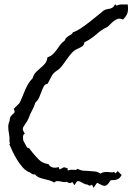

<svg xmlns="http://www.w3.org/2000/svg" viewBox="-20 -905 632 918"><path d="M590.8 -883.8Q593.8 -858.4 589.8 -844.2Q585.9 -830.1 568.4 -811.5L560.5 -814.5Q549.8 -817.4 541 -814Q532.2 -810.5 523.9 -804.2Q515.6 -797.9 508.8 -790.5Q502 -783.2 495.1 -777.3Q495.1 -777.3 493.2 -776.4Q477.5 -768.6 465.8 -760.7Q454.1 -752.9 442.4 -742.2Q428.7 -730.5 414.6 -720.7Q400.4 -710.9 383.8 -703.1Q381.8 -689.5 374 -684.1Q366.2 -678.7 355.5 -673.8Q335.9 -666 323.2 -651.9Q310.5 -637.7 299.8 -622.1Q289.1 -606.4 277.3 -590.8Q265.6 -575.2 249 -565.4Q234.4 -555.7 225.1 -538.1Q215.8 -520.5 208 -504.9Q195.3 -502.9 189.5 -492.2Q183.6 -481.4 178.7 -467.8Q173.8 -454.1 167.5 -439.5Q161.1 -424.8 149.4 -415Q143.6 -395.5 133.8 -377.9Q124 -360.4 117.2 -340.8Q111.3 -326.2 101.6 -313.5Q97.7 -307.6 93.3 -300.8Q88.9 -293.9 88.9 -287.1Q88.9 -282.2 92.3 -276.9Q95.7 -271.5 98.6 -266.6Q92.8 -261.7 91.3 -258.3Q89.8 -254.9 89.8 -252Q89.8 -249 90.3 -245.1Q90.8 -241.2 90.8 -234.4Q92.8 -231.4 95.7 -225.1Q98.6 -218.8 102.1 -212.9Q105.5 -207 108.4 -202.1Q111.3 -197.3 113.3 -197.3H118.2Q123 -192.4 127.4 -186Q131.8 -179.7 136.7 -173.8Q152.3 -155.3 167 -140.6Q181.6 -126 207 -121.1L211.9 -120.1Q219.7 -106.4 233.9 -104Q248 -101.6 260.7 -106.4Q261.7 -103.5 262.7 -100.1Q263.7 -96.7 265.6 -94.7Q272.5 -97.7 276.4 -100.6Q280.3 -103.5 284.2 -104.5Q288.1 -105.5 292.5 -104Q296.9 -102.5 304.7 -98.6L302.7 -91.8L304.7 -89.8Q314.5 -93.8 322.8 -93.3Q331.1 -92.8 340.8 -92.8L341.8 -91.8L350.6 -97.7L352.5 -96.7Q366.2 -89.8 379.9 -88.9Q393.6 -87.9 407.2 -87.4Q420.9 -86.9 434.6 -85Q448.2 -83 460.9 -75.2Q469.7 -81.1 478.5 -82Q487.3 -83 496.1 -82.5Q504.9 -82 512.7 -81.1Q520.5 -80.1 525.4 -83L532.2 -76.2L543 -86.9L561.5 -68.4Q553.7 -53.7 544.9 -49.3Q536.1 -44.9 527.8 -44.4Q519.5 -43.9 513.2 -43.5Q506.8 -43 504.9 -37.1Q503.9 -36.1 503.9 -35.6Q503.9 -35.2 502.9 -34.2Q492.2 -17.6 481.9 -16.6Q471.7 -15.6 456.1 -25.4Q449.2 -29.3 446.3 -30.3Q443.4 -31.2 438.5 -23.4L427.7 -6.8Q425.8 -10.7 423.8 -14.2Q421.9 -17.6 419.9 -22.5Q415 -17.6 409.2 -17.6Q403.3 -17.6 398.4 -22.5Q390.6 -22.5 382.8 -26.4Q375 -30.3 368.2 -34.2Q361.3 -38.1 355.5 -39.1Q349.6 -40 344.7 -33.2L335.9 -19.5L327.1 -33.2V-34.2L324.2 -33.2Q310.5 -25.4 299.8 -36.1Q291 -33.2 283.2 -34.7Q275.4 -36.1 268.1 -37.6Q260.7 -39.1 253.4 -39.1Q246.1 -39.1 239.3 -32.2Q228.5 -39.1 216.3 -42.5Q204.1 -45.9 191.4 -48.8Q178.7 -51.8 167.5 -56.2Q156.2 -60.5 147.5 -71.3Q136.7 -69.3 128.9 -76.2Q121.1 -83 116.2 -83Q101.6 -89.8 87.4 -106Q73.2 -122.1 61.5 -141.6Q49.8 -161.1 40 -181.2Q30.3 -201.2 24.4 -215.8L28.3 -219.7Q24.4 -225.6 25.4 -231.4Q26.4 -250 22.9 -266.1Q19.5 -282.2 19.5 -299.8Q19.5 -307.6 21.5 -314.9Q23.4 -322.3 26.4 -330.1Q26.4 -339.8 29.8 -345.7Q33.2 -351.6 37.6 -356Q42 -360.4 45.9 -363.3Q49.8 -366.2 49.8 -371.1Q49.8 -375 48.3 -377.9Q46.9 -380.9 45.9 -384.8L72.3 -411.1Q73.2 -412.1 76.7 -418.9Q80.1 -425.8 83 -433.1Q85.9 -440.4 88.9 -447.3Q91.8 -454.1 92.8 -457Q100.6 -477.5 110.4 -496.1Q120.1 -514.6 135.7 -530.3Q141.6 -549.8 152.3 -560.5Q163.1 -571.3 174.3 -580.6Q185.5 -589.8 194.8 -600.6Q204.1 -611.3 207 -630.9Q223.6 -636.7 233.4 -646.5Q243.2 -656.2 251 -667Q258.8 -677.7 267.1 -689.5Q275.4 -701.2 289.1 -710.9Q293 -720.7 298.3 -725.6Q303.7 -730.5 309.6 -733.9Q315.4 -737.3 320.8 -740.7Q326.2 -744.1 329.1 -751Q341.8 -753.9 362.3 -767.1Q382.8 -780.3 404.8 -797.4Q426.8 -814.5 446.3 -830.6Q465.8 -846.7 476.6 -855.5H477.5Q485.4 -860.4 492.7 -861.3Q500 -862.3 506.3 -863.8Q512.7 -865.2 519 -869.6Q525.4 -874 530.3 -884.8Q532.2 -882.8 534.2 -881.3Q536.1 -879.9 538.1 -877.9Q547.9 -883.8 564 -883.8Q580.1 -883.8 590.8 -883.8Z"/></svg>

Font: Homemade Apple
Style: Regular
Weight: 400
Version: Version 1.001